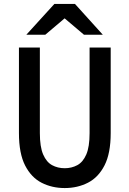

<svg xmlns="http://www.w3.org/2000/svg" viewBox="-20 -941 656 973"><path d="M308 12Q243.5 12 191 -14.8Q138.5 -41.5 107.2 -102.5Q76 -163.5 76 -266.5V-700H182V-266.5Q182 -196.5 198.8 -158Q215.5 -119.5 244 -104Q272.5 -88.5 308 -88.5Q343 -88.5 371.8 -104Q400.5 -119.5 417.2 -158Q434 -196.5 434 -266.5V-700H541V-266.5Q541 -164.5 510 -103.5Q479 -42.5 426 -15.2Q373 12 308 12ZM113.5 -765 255.5 -921H360L501 -765H405.5L307.5 -848L209.5 -765Z"/></svg>

Font: Overpass Mono Light SemiBold
Style: Regular
Weight: 600
Monospace: yes
Version: Version 4.000